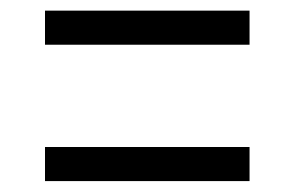

<svg xmlns="http://www.w3.org/2000/svg" viewBox="-20 -582 540 352"><path d="M62.5 -312.5H437.5V-250H62.5ZM62.5 -562.5H437.5V-500H62.5Z"/></svg>

Font: HE실루아
Style: regular
Weight: 500
Monospace: yes
Designer: Taeyun An (WindowsTiger)
Version: v1